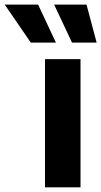

<svg xmlns="http://www.w3.org/2000/svg" viewBox="-131 -797 431 817"><path d="M60.4 0H211.6V-545.5H60.4ZM-110.8 -777.3 0 -615.8H106.9L31.2 -777.3ZM99.4 -777.3 175.4 -615.8H280.2L237.2 -777.3Z"/></svg>

Font: Margiela Sans
Style: Bold
Weight: 700
Designer: Stefan Endress, Andreas Faust
Version: Version 1.100;FEAKit 1.0